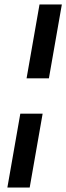

<svg xmlns="http://www.w3.org/2000/svg" viewBox="-20 -740 297 860"><path d="M99 -389 157 -720H257L199 -389ZM13 100 71 -231H171L113 100Z"/></svg>

Font: DM Sans 9pt Medium
Style: Italic
Weight: 500
Italic angle: -10°
Version: Version 4.004;gftools[0.9.30]